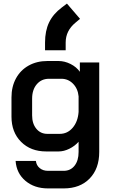

<svg xmlns="http://www.w3.org/2000/svg" viewBox="-20 -847 637 1070"><path d="M67 50H180Q183 75 201.5 90Q220 105 247 105H335Q373 105 395.5 76.5Q418 48 418 0V-57Q397 -33 366.5 -18Q336 -3 307 -3H237Q151 -3 97.5 -56.5Q44 -110 44 -197V-304Q44 -364 69 -410Q94 -456 139.5 -481.5Q185 -507 244 -507H306Q340 -507 373 -490.5Q406 -474 425 -447V-499H533V0Q533 93 479.5 148Q426 203 335 203H247Q172 203 122 161Q72 119 67 50ZM313 -101Q356 -101 385 -135Q414 -169 418 -223V-310Q414 -353 387 -380.5Q360 -408 322 -408H253Q211 -408 185 -377.5Q159 -347 159 -297V-204Q159 -158 182.5 -129.5Q206 -101 244 -101ZM231 -610Q231 -675 253.5 -722Q276 -769 324 -805L353 -827L426 -742L401 -721Q346 -676 346 -610V-567H231Z"/></svg>

Font: Bai Jamjuree SemiBold
Style: Regular
Weight: 600
Version: Version 1.000; ttfautohint (v1.6)